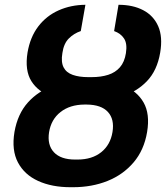

<svg xmlns="http://www.w3.org/2000/svg" viewBox="-20 -780 700 810"><path d="M352.5 -442.4H363.3Q441.9 -442.4 500 -419.2Q558.1 -396 585.7 -347.7Q613.3 -299.3 600.6 -223.1Q587.9 -147 543.7 -95Q499.5 -43 433.6 -16.6Q367.7 9.8 288.1 9.8H277.3Q198.7 9.8 140.9 -16.6Q83 -43 55.7 -94.7Q28.3 -146.5 41 -223.1Q54.2 -299.3 97.9 -347.9Q141.6 -396.5 207.5 -419.4Q273.4 -442.4 352.5 -442.4ZM345.7 -338.9H335.9Q274.9 -338.4 235.4 -307.4Q195.8 -276.4 187 -222.2Q178.7 -168.5 207.5 -137.7Q236.3 -106.9 296.9 -106.9H307.1Q368.2 -106.9 407 -137.9Q445.8 -168.9 454.6 -223.1Q463.4 -276.9 435.3 -307.6Q407.2 -338.4 345.7 -338.9ZM366.2 -454.6Q406.2 -454.6 436.5 -464.4Q466.8 -474.1 486.1 -496.3Q505.4 -518.6 511.2 -555.7Q517.6 -595.7 503.4 -617.4Q489.3 -639.2 461.4 -648.9L480 -759.8Q541 -759.8 584.5 -736.8Q627.9 -713.9 647.5 -669.2Q667 -624.5 655.8 -558.1Q643.1 -482.4 599.6 -437.3Q556.2 -392.1 491.2 -372.1Q426.3 -352.1 348.6 -351.6H335Q257.8 -352.1 199.5 -372.1Q141.1 -392.1 112.5 -437.5Q84 -482.9 96.2 -558.6Q107.4 -624 141.6 -668.7Q175.8 -713.4 227.3 -736.3Q278.8 -759.3 340.3 -759.8L320.8 -648.9Q292 -639.2 270.5 -617.9Q249 -596.7 243.2 -556.2Q236.8 -518.1 248.3 -495.8Q259.8 -473.6 286.9 -464.1Q314 -454.6 352.1 -454.6Z"/></svg>

Font: Inter 20pt
Style: Bold Italic
Weight: 700
Italic angle: -9.3988°
Version: Version 4.001;git-66647c0bb